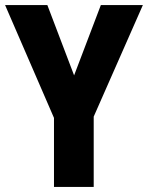

<svg xmlns="http://www.w3.org/2000/svg" viewBox="-20 -734 581 754"><path d="M271 -438 376 -714H541L348 -276V0H192V-271L0 -714H166Z"/></svg>

Font: Noto Sans Sinhala Condensed ExtraBold
Style: Regular
Weight: 800
Width: 3
Designer: Jelle Bosma - Monotype Design Team
Foundry: Monotype Imaging Inc.
Version: Version 2.006; ttfautohint (v1.8.4.7-5d5b)